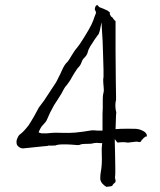

<svg xmlns="http://www.w3.org/2000/svg" viewBox="-20 -722 640 766"><path d="M423 -656Q423 -656 427 -654Q428 -653 431 -649Q432 -646 435 -644Q436 -643 436 -642L441 -638V-520Q442 -461 442 -402Q442 -385 442.5 -369Q443 -353 443 -336V-332Q443 -326 443 -324Q437 -301 444 -272Q443 -269 443 -265V-264L441 -207H447Q453 -207 460 -208Q486 -209 522 -208Q526 -208 534 -206H535Q542 -204 550 -200Q557 -197 562 -191Q566 -186 566 -181Q565 -179 565 -177H560L557 -174Q553 -173 549 -166L546 -165L545 -163Q544 -159 542 -157Q540 -156 535 -155Q534 -155 532 -156Q528 -157 524 -157Q494 -154 490 -153Q474 -156 457 -154Q449 -152 447 -155L438 -167V-152Q438 -140 439 -112Q439 -83 440 -54V-38Q440 -21 439 -17Q438 -13 441 -3Q442 3 439 6Q431 12 428 19Q424 22 408 23H406L405 24Q395 18 388 10Q380 0 380 -10Q380 -17 380.5 -23.5Q381 -30 382 -35Q388 -65 386 -109Q385 -130 387 -145L388 -151H382Q375 -151 364 -152Q357 -152 346 -149Q339 -148 320 -148Q305 -148 298 -144H297Q293 -142 266 -145Q221 -148 204 -143V-142Q200 -141 172 -141L171 -140Q169 -140 140 -137Q97 -132 92 -132Q89 -132 72 -130Q62 -130 54 -137Q46 -143 46 -153Q45 -162 50 -172Q54 -182 61 -187Q73 -195 94 -222Q101 -232 116 -258Q129 -282 135 -293Q138 -296 156 -321Q159 -326 175 -350Q199 -387 202 -391Q205 -395 214 -414Q221 -427 226 -439Q237 -465 250 -476Q253 -479 266 -501Q279 -523 290 -535Q295 -540 315 -572Q335 -604 344 -622Q353 -641 357 -655Q358 -657 360.5 -663.5Q363 -670 363 -670.5Q363 -671 362 -677H361V-679Q361 -679 360 -679Q360 -680 360 -680V-681Q359 -682 358 -685Q359 -688 360 -694Q361 -697 363 -699Q364 -700 367 -702Q368 -701 370 -701L371 -699L372 -698L376 -694Q378 -692 383 -691Q388 -689 393 -687Q395 -686 406 -681H407Q412 -678 418 -673Q418 -670 418 -668Q419 -664 419 -663L420 -662L421 -660Q422 -657 423 -656ZM360 -679ZM389 -267Q390 -278 390 -292V-322Q390 -336 391 -343Q395 -357 394 -368L392 -393Q391 -405 393 -416Q394 -423 391 -511Q390 -558 387 -598L385 -633L378 -599Q375 -590 374 -587L358 -565Q348 -549 340 -537Q332 -524 330 -514Q328 -502 313 -488Q309 -484 305 -473Q302 -462 289 -449Q288 -448 277 -431Q274 -425 268 -416Q258 -396 240 -375Q236 -370 226 -350Q223 -346 211 -326Q204 -316 196 -303Q188 -288 180 -273Q174 -259 167 -244Q164 -236 151 -223L150 -222Q149 -220 146 -218V-217Q143 -213 142 -211Q139 -206 136 -199L134 -194L139 -192L146 -190H148H149Q151 -190 167 -190Q168 -190 188 -192Q197 -193 228 -192Q255 -191 280 -193Q318 -197 333 -200Q340 -201 346 -202Q349 -202 356 -202Q368 -201 368 -201H373H384H389V-206Q389 -226 389 -267Z"/></svg>

Font: ToneOZ-Pinyin-Tsuipita-TC
Style: Regular
Weight: 400
Designer: ÂÆ£ÂøóÂáåJeffrey Xuan(jeffreyx@gmail.com, ToneOZ.com) ÈòøÂù§(cjkFonts)
Foundry: ToneOZ
Version: Version 0.24071